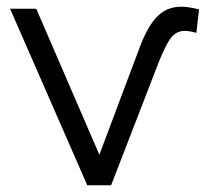

<svg xmlns="http://www.w3.org/2000/svg" viewBox="-20 -552 616 572"><path d="M520 -532Q541 -532 573 -524L565 -454Q545 -460 530 -460Q506 -460 490 -440Q474 -420 453 -367L311 0H240L10 -526H88L276 -91L397 -413Q421 -476 449.5 -504Q478 -532 520 -532Z"/></svg>

Font: CMG Sans
Style: Regular
Weight: 400
Designer: Julieta Ulanovsky
Foundry: Julieta Ulanovsky
Version: Version 7.200